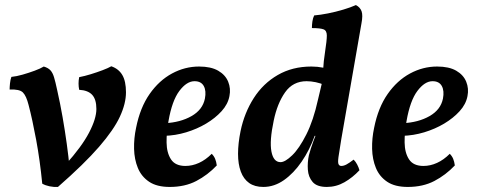

<svg xmlns="http://www.w3.org/2000/svg" viewBox="-20 -730 1884 759"><path d="M420 -468Q449 -458 463.5 -433.5Q478 -409 478 -365Q478 -321 454 -269Q430 -217 371.5 -149.5Q313 -82 209 9Q193 10 176 6.5Q159 3 147 -4Q138 -96 123 -177Q108 -258 93 -315Q84 -351 70.5 -364.5Q57 -378 18 -376Q18 -386 19.5 -400.5Q21 -415 25 -426Q45 -428 69.5 -435Q94 -442 117 -450.5Q140 -459 153 -467Q170 -462 179 -452.5Q188 -443 193.5 -425Q199 -407 206 -374Q218 -321 227.5 -266.5Q237 -212 244 -161Q251 -110 255 -67L239 -79Q303 -150 332 -205.5Q361 -261 361 -299Q361 -337 344.5 -355Q328 -373 293 -375Q288 -400 293 -425Q314 -429 338.5 -436.5Q363 -444 385.5 -452.5Q408 -461 420 -468Z M651 9Q600 9 569.5 -11.5Q539 -32 525 -66Q511 -100 510 -141.5Q509 -183 518 -225Q534 -305 571.5 -358.5Q609 -412 660 -439.5Q711 -467 767 -467Q814 -467 842.5 -450.5Q871 -434 882 -407Q893 -380 887 -350Q881 -318 856 -290.5Q831 -263 795 -241.5Q759 -220 716 -207Q673 -194 629 -193L632 -243Q693 -246 737 -271Q781 -296 790 -340Q796 -371 785.5 -390Q775 -409 749 -409Q718 -409 689 -370.5Q660 -332 646 -251Q638 -207 638.5 -166.5Q639 -126 656 -100Q673 -74 713 -74Q740 -74 766.5 -86Q793 -98 817 -122Q826 -113 830.5 -102Q835 -91 837 -76Q801 -38 756 -14.5Q711 9 651 9Z M1272 9Q1233 9 1216 -10.5Q1199 -30 1197 -59Q1195 -88 1201 -116Q1204 -128 1209 -143.5Q1214 -159 1220 -175Q1226 -191 1231 -203L1262 -399Q1256 -424 1257.5 -455.5Q1259 -487 1265 -525Q1272 -570 1272 -589.5Q1272 -609 1259 -614Q1246 -619 1213 -619Q1213 -632 1215 -645.5Q1217 -659 1222 -669Q1246 -671 1276.5 -677Q1307 -683 1337 -692Q1367 -701 1387 -710Q1404 -701 1409.5 -685Q1415 -669 1409 -638L1329 -179Q1321 -131 1318 -109Q1315 -87 1318.5 -80.5Q1322 -74 1329 -74Q1339 -74 1350 -80Q1361 -86 1378 -99Q1386 -91 1392 -79.5Q1398 -68 1401 -57Q1374 -28 1341.5 -9.5Q1309 9 1272 9ZM1295 -452 1261 -394Q1248 -401 1228.5 -405Q1209 -409 1192 -409Q1138 -409 1107 -365Q1076 -321 1062 -253Q1045 -173 1053 -131Q1061 -89 1089 -89Q1107 -89 1135 -116Q1163 -143 1191 -198.5Q1219 -254 1237 -336L1256 -416L1297 -409L1246 -193H1224Q1204 -137 1172.5 -91Q1141 -45 1102.5 -18Q1064 9 1021 9Q987 9 965 -6.5Q943 -22 932 -51.5Q921 -81 921 -122Q921 -163 931 -212Q946 -284 983 -342Q1020 -400 1078 -433.5Q1136 -467 1211 -467Q1235 -467 1257.5 -462.5Q1280 -458 1295 -452Z M1592 9Q1541 9 1510.5 -11.5Q1480 -32 1466 -66Q1452 -100 1451 -141.5Q1450 -183 1459 -225Q1475 -305 1512.5 -358.5Q1550 -412 1601 -439.5Q1652 -467 1708 -467Q1755 -467 1783.5 -450.5Q1812 -434 1823 -407Q1834 -380 1828 -350Q1822 -318 1797 -290.5Q1772 -263 1736 -241.5Q1700 -220 1657 -207Q1614 -194 1570 -193L1573 -243Q1634 -246 1678 -271Q1722 -296 1731 -340Q1737 -371 1726.5 -390Q1716 -409 1690 -409Q1659 -409 1630 -370.5Q1601 -332 1587 -251Q1579 -207 1579.5 -166.5Q1580 -126 1597 -100Q1614 -74 1654 -74Q1681 -74 1707.5 -86Q1734 -98 1758 -122Q1767 -113 1771.5 -102Q1776 -91 1778 -76Q1742 -38 1697 -14.5Q1652 9 1592 9Z"/></svg>

Font: Vollkorn SemiBold
Style: Italic
Weight: 600
Italic angle: -11°
Designer: Friedrich Althausen
Foundry: Friedrich Althausen
Version: Version 5.000